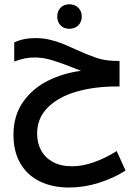

<svg xmlns="http://www.w3.org/2000/svg" viewBox="-20 -854 640 877"><path d="M41.5 -238Q41.5 -325.5 85 -387.8Q128.5 -450 198.5 -485Q268.5 -520 350 -530.5Q332 -537 319.5 -542.5Q262 -565.5 219.8 -578.5Q177.5 -591.5 140 -591.5Q115 -591.5 94.5 -587.5Q74 -583.5 45 -573V-660.5Q67 -670.5 90.5 -675.2Q114 -680 143 -680Q175.5 -680 205.8 -673Q236 -666 261.5 -656Q287 -646 325 -628.5Q380 -603.5 418 -590.5Q456 -577.5 500.5 -576L526 -575.5V-459H512Q410.5 -459 328.2 -435Q246 -411 197.8 -362.5Q149.5 -314 149.5 -243.5Q149.5 -201.5 167.5 -167.8Q185.5 -134 221.5 -114.2Q257.5 -94.5 309.5 -94.5Q358 -94.5 411.8 -114Q465.5 -133.5 513 -164L553.5 -75Q499 -40 431.2 -18.8Q363.5 2.5 295.5 2.5Q218.5 2.5 161.2 -25.8Q104 -54 72.8 -108Q41.5 -162 41.5 -238ZM241.5 -778.5Q241.5 -803.5 256.8 -819Q272 -834.5 296.5 -834.5Q321.5 -834.5 337.5 -818.8Q353.5 -803 353.5 -778.5Q353.5 -754 337.5 -738.2Q321.5 -722.5 296.5 -722.5Q272 -722.5 256.8 -738Q241.5 -753.5 241.5 -778.5Z"/></svg>

Font: JuliaMono Medium
Style: Regular
Weight: 500
Monospace: yes
Designer: cormullion
Foundry: corm
Version: Version 0.054; ttfautohint (v1.8.4)